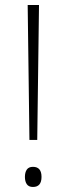

<svg xmlns="http://www.w3.org/2000/svg" viewBox="-20 -734 264 763"><path d="M128 -178H97L90 -714H135ZM79 -31Q79 -49 86.5 -60Q94 -71 111 -71Q145 -71 145 -31Q145 9 111 9Q94 9 86.5 -2Q79 -13 79 -31Z"/></svg>

Font: Noto Sans Khmer SemiCondensed ExtraLight
Style: Regular
Weight: 200
Width: 4
Designer: Danh Hong and the Monotype Design Team
Foundry: Monotype Imaging Inc.
Version: Version 2.004; ttfautohint (v1.8.4.7-5d5b)